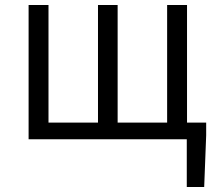

<svg xmlns="http://www.w3.org/2000/svg" viewBox="-20 -560 872 772"><path d="M95 0H731V192H801L809 -16V-67H732V-540H652V-67H453V-540H374V-67H175V-540H95Z"/></svg>

Font: Source Han Sans JP Normal
Style: Regular
Weight: 350
Designer: Ryoko NISHIZUKA 西塚涼子 (kana, bopomofo & ideographs); Paul D. Hunt (Latin, Greek & Cyrillic); Sandoll Communications 산돌커뮤니
Foundry: Adobe
Version: Version 2.002;hotconv 1.0.116;makeotfexe 2.5.65601